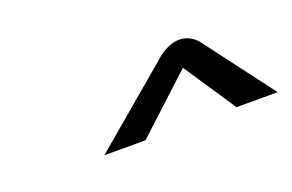

<svg xmlns="http://www.w3.org/2000/svg" viewBox="-38 -765 527 347"><g transform="rotate(-20 226.0 -592.0)"><path d="M305.8 -616.7 372.5 -516.7H451.7L354.2 -645.8C354.2 -645.8 341.7 -666.7 316.7 -666.7C291.7 -666.7 270.8 -645.8 270.8 -645.8L118.3 -516.7H197.5Z"/></g></svg>

Font: BoonHome
Style: Book Oblique
Weight: 400
Italic angle: -12°
Designer: Sungsit Sawaiwan
Foundry: Sungsit Sawaiwan
Version: Version 0.2